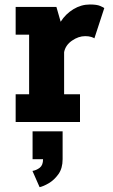

<svg xmlns="http://www.w3.org/2000/svg" viewBox="-20 -530 490 834"><path d="M48 0V-120.5H106.5V-379.5H48V-500H225L243.5 -435.5Q265 -469.5 298.8 -490Q332.5 -510.5 370.5 -510.5Q401 -510.5 415.5 -504Q430 -497.5 433 -495L390 -363.5Q387 -366 376.5 -369.5Q366 -373 350 -373Q321 -373 292.8 -353.5Q264.5 -334 258.5 -303.5V-120.5H327.5V0ZM121.5 161.5V40.5H252V161.5Q252 201 233.8 226.5Q215.5 252 192 265.8Q168.5 279.5 152 283L121 212.5Q138.5 209.5 152.8 198.5Q167 187.5 167 161.5Z"/></svg>

Font: Trispace Condensed
Style: Bold
Weight: 700
Width: 3
Designer: Tyler Finck
Foundry: Etcetera Type Company
Version: Version 1.210; ttfautohint (v1.8.3)